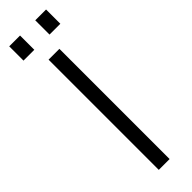

<svg xmlns="http://www.w3.org/2000/svg" viewBox="-296 -869 866 866"><g transform="rotate(-45 137.0 -435.5)"><path d="M171 -703V0H102V-703ZM88 -871V-780H19V-871ZM254 -871V-780H185V-871Z"/></g></svg>

Font: Museo Sans Light
Style: Regular
Weight: 300
Designer: Jos Buivenga
Foundry: Jos Buivenga & Rosetta Type Foundry (extension, remastering)
Version: Version 3.600;PS 1.000;hotconv 1.0.88;makeotf.lib2.5.647800;